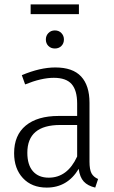

<svg xmlns="http://www.w3.org/2000/svg" viewBox="-20 -840 519 871"><path d="M425 -28 412 11Q378 3 360 -16.5Q342 -36 337 -74Q286 11 192 11Q124 11 84 -32Q44 -75 44 -145Q44 -227 97 -270.5Q150 -314 246 -314H330V-370Q330 -430 305 -458.5Q280 -487 224 -487Q168 -487 94 -457L79 -499Q162 -534 231 -534Q310 -534 348 -493Q386 -452 386 -374V-107Q386 -71 395 -54Q404 -37 425 -28ZM330 -130V-273H253Q104 -273 104 -147Q104 -92 129.5 -63Q155 -34 201 -34Q286 -34 330 -130ZM270 -661Q270 -643 258.5 -631.5Q247 -620 229 -620Q211 -620 199.5 -631.5Q188 -643 188 -661Q188 -678 199.5 -690Q211 -702 229 -702Q247 -702 258.5 -690Q270 -678 270 -661ZM119 -776V-820H338V-776Z"/></svg>

Font: Fira Sans Condensed Light
Style: Regular
Weight: 300
Width: 3
Designer: bBox Type GmbH & Carrois Corporate GbR & Edenspiekermann AG
Foundry: bBox Type GmbH & Carrois Corporate GbR & Edenspiekermann AG
Version: Version 4.301